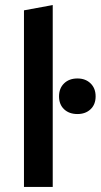

<svg xmlns="http://www.w3.org/2000/svg" viewBox="-20 -741 399 761"><path d="M75 0V-700L189 -721V0ZM287 -289Q254 -289 234 -308Q214 -327 214 -359Q214 -391 234 -410.5Q254 -430 287 -430Q319 -430 339 -410.5Q359 -391 359 -359Q359 -327 339 -308Q319 -289 287 -289Z"/></svg>

Font: Ysabeau
Style: Bold
Weight: 700
Designer: Christian Thalmann (Catharsis Fonts)
Version: Version 2.000;gftools[0.9.27.dev2+g8671c4b]